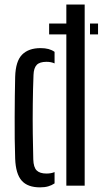

<svg xmlns="http://www.w3.org/2000/svg" viewBox="-20 -820 468 848"><path d="M197 -668V-716H307V-668ZM377.5 -668V-716H413V-668ZM47 -119Q45.5 -160 45 -207.2Q44.5 -254.5 44.8 -302.8Q45 -351 45.5 -397Q46 -443 47 -481Q49 -550 77.8 -578.8Q106.5 -607.5 159 -607.5Q179 -607.5 194 -603.5Q209 -599.5 221 -591V-540Q205.5 -547 185.5 -547Q155 -547 142 -533.2Q129 -519.5 128 -488.5Q125.5 -426.5 124.8 -359.5Q124 -292.5 124.8 -229.5Q125.5 -166.5 127 -116Q128 -81 142 -67.2Q156 -53.5 185 -53.5Q206 -53.5 221 -60V-10Q208.5 -1.5 193 3Q177.5 7.5 157 7.5Q102 7.5 75.8 -22.2Q49.5 -52 47 -119ZM273 0V-800H354V0Z"/></svg>

Font: Big Shoulders Stencil Text Thin
Style: Regular
Weight: 400
Version: Version 2.001